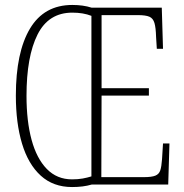

<svg xmlns="http://www.w3.org/2000/svg" viewBox="-20 -745 742 775"><path d="M271 10Q195 10 144.5 -36Q94 -82 69 -165Q44 -248 44 -359Q44 -534 101 -629.5Q158 -725 272 -725Q316 -725 350 -714H633L638 -548H613L610 -596Q609 -633 603.5 -652Q598 -671 583 -677.5Q568 -684 536 -684H390V-389H581V-359H390L389 -30H561Q592 -30 607 -36Q622 -42 627 -57.5Q632 -73 634 -102L638 -166H664L659 0H350Q316 10 271 10ZM271 -21Q295 -21 314 -24.5Q333 -28 349 -33V-681Q316 -694 272 -694Q176 -694 131.5 -605.5Q87 -517 87 -358Q87 -256 107.5 -180.5Q128 -105 169 -63Q210 -21 271 -21Z"/></svg>

Font: Noto Serif Ethiopic ExtraCondensed ExtraLight
Style: Regular
Weight: 200
Width: 2
Designer: Monotype Design Team
Foundry: Monotype Imaging Inc.
Version: Version 2.102; ttfautohint (v1.8.4.7-5d5b)